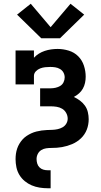

<svg xmlns="http://www.w3.org/2000/svg" viewBox="-20 -789 540 1024"><path d="M200 -585 71 -711 144 -769 250 -644 356 -769 429 -711 300 -585ZM234 215Q213 215 191 211.5Q169 208 149 199.5Q129 191 112 177Q95 163 83.5 144Q72 125 67.5 103Q63 81 63 60Q63 45 65 31Q67 17 71.5 3.5Q76 -10 83.5 -22.5Q91 -35 100.5 -45.5Q110 -56 122 -64Q134 -72 147 -78Q160 -84 174 -87.5Q188 -91 202 -93Q216 -95 230 -95.5Q244 -96 258.5 -96.5Q273 -97 287 -100Q301 -103 313.5 -110Q326 -117 333.5 -129.5Q341 -142 341 -156Q341 -172 333 -186.5Q325 -201 311.5 -209Q298 -217 282 -219.5Q266 -222 250 -222H194V-318H250Q263 -318 276.5 -321Q290 -324 301.5 -331Q313 -338 319 -350.5Q325 -363 325 -376Q325 -390 318.5 -402Q312 -414 300 -421Q288 -428 274.5 -430Q261 -432 248 -432Q234 -432 220.5 -430.5Q207 -429 194 -424Q181 -419 171 -408.5Q161 -398 161 -384V-339H63V-520H161V-481Q173 -494 187.5 -503Q202 -512 218.5 -517.5Q235 -523 252.5 -525.5Q270 -528 287 -528Q317 -528 346.5 -519Q376 -510 397 -489Q418 -468 427.5 -439Q437 -410 437 -380Q437 -363 433.5 -347Q430 -331 422 -316.5Q414 -302 401.5 -291Q389 -280 374 -272Q391 -264 406.5 -252.5Q422 -241 433 -225.5Q444 -210 448.5 -191Q453 -172 453 -153Q453 -139 450.5 -125Q448 -111 443 -98Q438 -85 430 -73Q422 -61 412 -51.5Q402 -42 390 -34Q378 -26 365 -20.5Q352 -15 338.5 -11Q325 -7 311 -4.5Q297 -2 283 -1Q269 0 254.5 0Q240 0 226 2Q212 4 200 11.5Q188 19 181.5 32Q175 45 175 59Q175 71 178.5 83Q182 95 190.5 103.5Q199 112 210.5 115.5Q222 119 234 119H250V215Z"/></svg>

Font: Iosevka Gothic
Style: Bold
Weight: 700
Monospace: yes
Designer: Belleve Invis
Foundry: Belleve Invis
Version: Version 15.5.1; ttfautohint (v1.8.4)